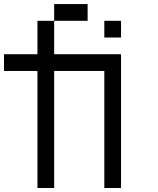

<svg xmlns="http://www.w3.org/2000/svg" viewBox="-20 -937 790 957"><path d="M0 -583.3V-666.7H166.7V-833.3H250V-666.7H583.3V0H500V-583.3H250V0H166.7V-583.3ZM250 -916.7H416.7V-833.3H250ZM500 -750V-833.3H583.3V-750Z"/></svg>

Font: Galmuri11 Regular
Style: Regular
Weight: 400
Designer: Minseo Lee (Quiple)
Version: Version 2.356;hotconv 1.1.0;makeotfexe 2.6.0 DEVELOPMENT